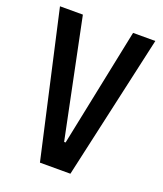

<svg xmlns="http://www.w3.org/2000/svg" viewBox="-129 -773 728 859"><g transform="rotate(20 235.0 -344.0)"><path d="M163 0 8 -688H117L233 -124H240L356 -688H462L308 0Z"/></g></svg>

Font: Saira Condensed SemiBold
Style: Regular
Weight: 600
Width: 3
Designer: Hector Gatti with collaboration of the Omnibus-Type team
Foundry: Omnibus-Type
Version: Version 1.100